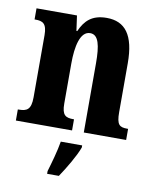

<svg xmlns="http://www.w3.org/2000/svg" viewBox="-86 -615 731 902"><g transform="rotate(10 279.5 -164.0)"><path d="M13 0H281V-53H278C241 -53 223 -62 223 -118V-309C223 -390 238 -465 286 -465C326 -465 337 -415 337 -330V0H539V-53H535C498 -53 484 -62 484 -123V-356C484 -491 438 -549 350 -549C280 -549 247 -516 224 -464H220L210 -536H17V-483H21C56 -483 76 -474 76 -418V-122C76 -62 55 -53 17 -53H13ZM201 208V221H257C286 178 325 113 340 71V61H238C231 105 213 168 201 208Z"/></g></svg>

Font: Noto Serif Bengali ExtraCondensed ExtraBold
Style: Regular
Weight: 800
Width: 2
Designer: Juan Bruce, Universal Thirst, Indian Type Foundry and the Monotype Design Team.
Foundry: Monotype Imaging Inc.
Version: Version 2.003